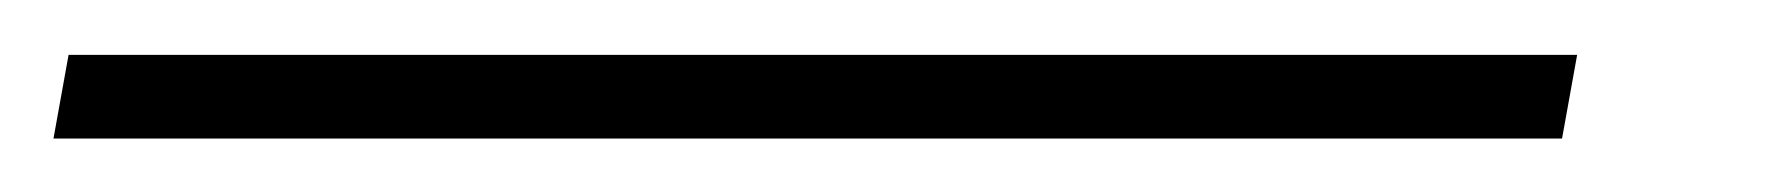

<svg xmlns="http://www.w3.org/2000/svg" viewBox="-82 1 650 70"><path d="M-62.5 51.5H487.5L493 21H-57Z"/></svg>

Font: Anybody UltraCondensed Thin ExtraLight
Style: Italic
Weight: 250
Italic angle: -10°
Version: Version 1.111